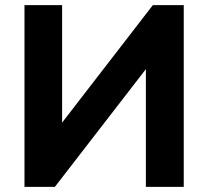

<svg xmlns="http://www.w3.org/2000/svg" viewBox="-20 -725 807 745"><path d="M75 0V-705H221V-226H203L573 -705H693V0H546V-480H564L193 0Z"/></svg>

Font: Nunito Sans 11pt ExtraBold
Style: Regular
Weight: 800
Version: Version 3.101;gftools[0.9.27]